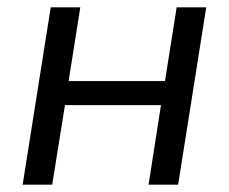

<svg xmlns="http://www.w3.org/2000/svg" viewBox="-20 -506 627 526"><path d="M42 0 119 -486H200L168 -284H432L464 -486H545L468 0H387L421 -218H158L123 0Z"/></svg>

Font: Nunito Sans
Style: Italic
Weight: 400
Italic angle: -9°
Designer: Vernon Adams
Foundry: Vernon Adams
Version: Version 3.006; ttfautohint (v1.8.3)